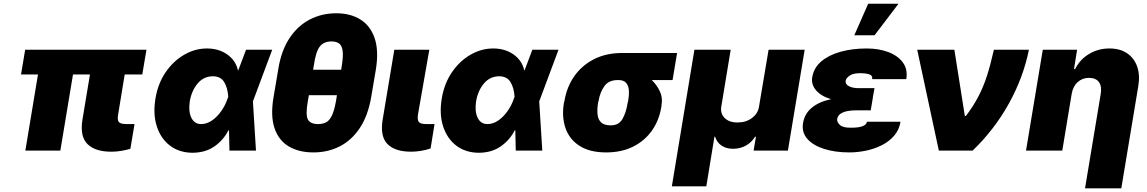

<svg xmlns="http://www.w3.org/2000/svg" viewBox="-20 -815 6206 1039"><path d="M772.5 -545.9 750 -412.1H654.8L619.1 -194.3Q614.3 -166 623 -154.8Q631.8 -143.6 666 -143.6H708L685.5 -9.8Q660.2 -2.4 634.5 1.7Q608.9 5.9 582 5.9Q496.1 5.9 454.1 -34.7Q412.1 -75.2 425.8 -165L466.8 -412.1H375L306.6 0H117.2L185.5 -412.1H93.8L116.2 -545.9Z M1021.5 11.7Q950.7 11.2 900.6 -26.4Q850.6 -64 828.9 -130.4Q807.1 -196.8 821.3 -282.2Q835 -363.8 876.7 -424.6Q918.5 -485.4 977.1 -519Q1035.6 -552.7 1099.6 -552.7Q1163.6 -552.7 1209.5 -520.5Q1255.4 -488.3 1267.6 -434.6H1269.5L1311.5 -545.9H1453.1L1350.6 -271.5L1348.6 -267.6L1365.2 0H1221.7L1219.2 -109.9L1215.8 -109.4Q1189.5 -57.1 1140.6 -22.9Q1091.8 11.2 1021.5 11.7ZM1006.8 -265.6Q999 -211.4 1015.6 -177.5Q1032.2 -143.6 1068.4 -143.6Q1099.1 -143.6 1127.2 -163.1Q1155.3 -182.6 1177 -213.4Q1198.7 -244.1 1210 -277.3L1215.3 -291.5Q1211.9 -340.3 1193.1 -371.1Q1174.3 -401.9 1131.8 -402.3Q1082 -401.9 1049.3 -363Q1016.6 -324.2 1006.8 -265.6Z M2014.2 -440.4 1988.8 -290Q1971.2 -188 1926.5 -121.3Q1881.8 -54.7 1817.6 -22.5Q1753.4 9.8 1676.3 9.8Q1597.7 9.8 1543 -22.5Q1488.3 -54.7 1465.6 -121.3Q1442.9 -188 1460.4 -290L1485.8 -440.4Q1502 -541.5 1546.6 -608.6Q1591.3 -675.8 1656.5 -709.5Q1721.7 -743.2 1799.3 -743.2Q1876 -743.2 1929.9 -709.7Q1983.9 -676.3 2007.1 -609.1Q2030.3 -542 2014.2 -440.4ZM1679.2 -465.8 1674.3 -437.5H1826.2L1830.6 -465.8Q1838.4 -517.1 1833.5 -544.2Q1828.6 -571.3 1813.2 -581.1Q1797.9 -590.8 1773.9 -590.8Q1731.9 -590.8 1710.4 -563Q1689 -535.2 1679.2 -465.8ZM1798.3 -268.6 1803.2 -299.8H1651.4L1646 -268.6Q1632.8 -194.8 1645.8 -169.2Q1658.7 -143.6 1701.7 -143.6Q1724.6 -143.6 1742.9 -152.1Q1761.2 -160.6 1774.9 -187.3Q1788.6 -213.9 1798.3 -268.6Z M2113.8 -545.9H2303.2L2241.7 -194.3Q2237.8 -166 2246.6 -154.8Q2255.4 -143.6 2287.6 -143.6H2331.5L2310.1 -11.7Q2284.7 -2.9 2257.1 1.5Q2229.5 5.9 2204.6 5.9Q2118.7 5.9 2077.6 -34.7Q2036.6 -75.2 2050.3 -165Z M2570.8 11.7Q2500 11.2 2450 -26.4Q2399.9 -64 2378.2 -130.4Q2356.4 -196.8 2370.6 -282.2Q2384.3 -363.8 2426 -424.6Q2467.8 -485.4 2526.4 -519Q2585 -552.7 2648.9 -552.7Q2712.9 -552.7 2758.8 -520.5Q2804.7 -488.3 2816.9 -434.6H2818.8L2860.8 -545.9H3002.4L2899.9 -271.5L2897.9 -267.6L2914.6 0H2771L2768.6 -109.9L2765.1 -109.4Q2738.8 -57.1 2689.9 -22.9Q2641.1 11.2 2570.8 11.7ZM2556.2 -265.6Q2548.3 -211.4 2564.9 -177.5Q2581.5 -143.6 2617.7 -143.6Q2648.4 -143.6 2676.5 -163.1Q2704.6 -182.6 2726.3 -213.4Q2748 -244.1 2759.3 -277.3L2764.6 -291.5Q2761.2 -340.3 2742.4 -371.1Q2723.6 -401.9 2681.2 -402.3Q2631.3 -401.9 2598.6 -363Q2565.9 -324.2 2556.2 -265.6Z M3031.7 -258.8 3034.7 -269.5Q3046.9 -343.8 3087.4 -402.1Q3127.9 -460.4 3193.8 -494.4Q3259.8 -528.3 3348.1 -528.3H3644L3619.6 -381.8H3506.8Q3534.2 -356 3550.5 -321.3Q3566.9 -286.6 3560.1 -249L3559.1 -238.3Q3547.4 -164.6 3508.1 -108.6Q3468.8 -52.7 3406 -21.5Q3343.3 9.8 3260.3 9.8Q3171.9 9.8 3116.7 -25.4Q3061.5 -60.5 3040.3 -121.3Q3019 -182.1 3031.7 -258.8ZM3219.2 -269.5 3216.3 -258.8Q3210.9 -224.1 3213.6 -196.3Q3216.3 -168.5 3232.9 -152.6Q3249.5 -136.7 3284.7 -136.7Q3328.6 -136.2 3348.6 -171.4Q3368.7 -206.5 3376.5 -258.8L3379.4 -269.5Q3384.8 -300.3 3383.1 -325.9Q3381.3 -351.6 3367.9 -366.9Q3354.5 -382.3 3324.7 -381.8Q3274.4 -382.3 3250.7 -349.1Q3227.1 -315.9 3219.2 -269.5Z M3615.7 193.4 3737.8 -545.9H3934.1L3883.3 -238.3Q3877 -200.2 3901.9 -176Q3926.8 -151.9 3971.2 -152.3Q4016.1 -151.9 4048.8 -176Q4081.5 -200.2 4087.4 -238.3L4139.2 -545.9H4334.5L4243.7 0H4058.1L4070.8 -75.2H4065.9Q4048.3 -45.4 4017.1 -27.6Q3985.8 -9.8 3946.8 -9.8Q3909.7 -9.8 3884 -27.6Q3858.4 -45.4 3850.1 -75.2H3846.2L3802.2 193.4Z M4853 -156.2Q4846.2 -113.3 4819.6 -81.8Q4793 -50.3 4753.4 -30Q4713.9 -9.8 4667.7 0Q4621.6 9.8 4575.7 9.8Q4498.5 9.8 4439 -9.3Q4379.4 -28.3 4348.4 -64Q4317.4 -99.6 4325.7 -149.4Q4334 -200.2 4373.8 -232.7Q4413.6 -265.1 4477.5 -278.3Q4424.3 -293.9 4396.5 -325.9Q4368.7 -357.9 4375.5 -397.5Q4383.8 -448.2 4424.3 -482.7Q4464.8 -517.1 4528.6 -534.9Q4592.3 -552.7 4669.4 -552.7Q4735.4 -552.7 4787.1 -533.2Q4838.9 -513.7 4866 -476.6Q4893.1 -439.5 4884.3 -386.7H4699.7Q4703.1 -406.7 4683.8 -412.8Q4664.6 -418.9 4634.3 -418.9Q4596.2 -418.9 4577.4 -405.5Q4558.6 -392.1 4556.2 -377.9Q4553.2 -359.9 4573.2 -348.9Q4593.3 -337.9 4627.4 -337.9H4712.4L4703.1 -287.1H4703.6L4691.9 -217.8H4606.9Q4588.4 -217.8 4567.4 -214.1Q4546.4 -210.4 4530.3 -200.7Q4514.2 -190.9 4510.3 -170.9Q4508.3 -154.3 4524.9 -138.9Q4541.5 -123.5 4582.5 -124Q4627 -123.5 4648.2 -132.3Q4669.4 -141.1 4671.4 -156.2ZM4603 -624 4678.2 -794.9H4842.3L4712.4 -624Z M5060.5 0 4943.4 -545.9H5144.5L5201.2 -187.5H5207Q5247.1 -240.7 5273.7 -291.3Q5300.3 -341.8 5320.1 -402.3Q5339.8 -462.9 5358.4 -545.9H5547.9Q5518.1 -396.5 5439.5 -254.6Q5360.8 -112.8 5243.2 0Z M5779.3 -306.6 5728.5 0H5532.2L5623 -545.9H5808.6L5792 -441.4H5797.9Q5824.2 -493.7 5873.8 -523.2Q5923.3 -552.7 5983.4 -552.7Q6041.5 -552.7 6079.8 -526.4Q6118.2 -500 6134 -453.9Q6149.9 -407.7 6139.6 -347.7L6047.9 204.1H5851.6L5936.5 -306.6Q5943.4 -347.2 5927 -370.4Q5910.6 -393.6 5873 -393.6Q5836.9 -393.6 5811.5 -370.4Q5786.1 -347.2 5779.3 -306.6Z"/></svg>

Font: Inter Tight Black
Style: Italic
Weight: 900
Italic angle: -9.39999°
Designer: Rasmus Andersson
Foundry: rsms
Version: Version 3.004; ttfautohint (v1.8.4.7-5d5b)